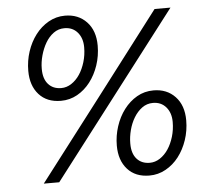

<svg xmlns="http://www.w3.org/2000/svg" viewBox="-51 -759 875 818"><g transform="rotate(-5 386.5 -350.0)"><path d="M208 -345Q148 -345 114 -383Q80 -421 80 -484Q80 -527 93 -566.5Q106 -606 129.5 -637Q153 -668 185.5 -686.5Q218 -705 256 -705Q313 -705 348.5 -667.5Q384 -630 384 -566Q384 -522 370.5 -482Q357 -442 333.5 -411.5Q310 -381 278 -363Q246 -345 208 -345ZM214 -399Q237 -399 257.5 -412.5Q278 -426 293 -448.5Q308 -471 317 -501Q326 -531 326 -564Q326 -603 305 -627.5Q284 -652 249 -652Q223 -652 202.5 -637Q182 -622 168 -598Q154 -574 146 -545Q138 -516 138 -489V-487Q138 -445 158.5 -422Q179 -399 214 -399ZM170 0H104Q239 -176 372 -350Q505 -524 639 -700H707Q572 -524 438.5 -350Q305 -176 170 0ZM556 5Q496 5 462 -33Q428 -71 428 -134Q428 -176 441 -216Q454 -256 477.5 -287Q501 -318 533 -336.5Q565 -355 604 -355Q661 -355 696.5 -317.5Q732 -280 732 -216Q732 -172 718.5 -132Q705 -92 681.5 -61.5Q658 -31 625.5 -13Q593 5 556 5ZM562 -49Q585 -49 605.5 -62.5Q626 -76 641 -98.5Q656 -121 665 -151Q674 -181 674 -214Q674 -253 653 -277.5Q632 -302 597 -302Q571 -302 550.5 -287Q530 -272 515.5 -248Q501 -224 493.5 -195Q486 -166 486 -139V-137Q486 -95 506.5 -72Q527 -49 562 -49Z"/></g></svg>

Font: Rosa Sans
Style: Italic
Weight: 400
Italic angle: -12°
Designer: Pentagram / MCKL
Foundry: Pentagram / MCKL
Version: Version 1.005;September 16, 2019;FontCreator 11.5.0.2425 64-